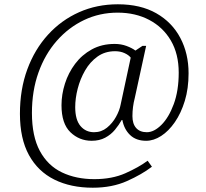

<svg xmlns="http://www.w3.org/2000/svg" viewBox="-20 -734 961 896"><path d="M413 142Q310 142 233.5 104Q157 66 115 -10.5Q73 -87 73 -203Q73 -317 107.5 -410.5Q142 -504 204 -572Q266 -640 349 -677Q432 -714 530 -714Q636 -714 709.5 -672Q783 -630 821.5 -557Q860 -484 860 -392Q860 -321 842.5 -263.5Q825 -206 796 -164Q767 -122 732 -99.5Q697 -77 662 -77Q615 -77 587 -104Q559 -131 551 -174H548Q535 -151 516.5 -128.5Q498 -106 471 -91.5Q444 -77 408 -77Q350 -77 308.5 -117Q267 -157 267 -243Q267 -293 283 -343.5Q299 -394 330.5 -436Q362 -478 408.5 -503.5Q455 -529 515 -529Q545 -529 570.5 -519.5Q596 -510 612 -498L645 -520H662L609 -277Q598 -235 598 -192Q598 -156 615.5 -136.5Q633 -117 665 -117Q699 -117 733.5 -151.5Q768 -186 791 -248.5Q814 -311 814 -395Q814 -482 777.5 -544.5Q741 -607 676.5 -641Q612 -675 529 -675Q445 -675 372.5 -640.5Q300 -606 245 -543.5Q190 -481 159.5 -395.5Q129 -310 129 -207Q129 -98 166 -29.5Q203 39 269 70.5Q335 102 420 102Q503 102 565 74.5Q627 47 669 16L689 44Q642 80 572.5 111Q503 142 413 142ZM419 -117Q453 -117 479 -138Q505 -159 521.5 -189Q538 -219 543 -246L590 -465Q581 -477 561.5 -486Q542 -495 517 -495Q470 -495 435 -470Q400 -445 377 -405Q354 -365 342.5 -320Q331 -275 331 -234Q331 -175 355.5 -146Q380 -117 419 -117Z"/></svg>

Font: Noto Serif Tamil Light
Style: Regular
Weight: 300
Designer: Indian Type Foundry, Tom Grace, and the Monotype Design Team
Foundry: Monotype Imaging Inc.
Version: Version 2.004; ttfautohint (v1.8.4.7-5d5b)